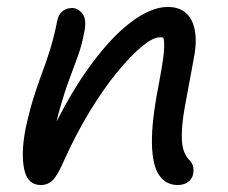

<svg xmlns="http://www.w3.org/2000/svg" viewBox="-20 -522 654 551"><path d="M490 9Q456 9 436.5 -19.5Q417 -48 416 -111.5Q415 -175 435 -276Q444 -324 448 -353Q452 -382 451 -399Q450 -416 444 -426Q438 -436 428 -447Q448 -448 461 -441.5Q474 -435 479 -419.5Q484 -404 479 -380Q470 -401 461.5 -408Q453 -415 439 -415Q419 -415 387 -388.5Q355 -362 316 -314.5Q277 -267 238 -203Q199 -139 165 -64Q146 -20 132 -5.5Q118 9 97 9Q59 9 49.5 -36Q40 -81 53 -151Q64 -202 76 -240.5Q88 -279 100.5 -312Q113 -345 124 -380.5Q135 -416 144 -461Q147 -479 158.5 -489Q170 -499 187 -499Q204 -499 217 -482Q230 -465 221 -426Q215 -393 204 -362.5Q193 -332 179.5 -296Q166 -260 152.5 -213Q139 -166 128 -102L111 -108Q170 -237 232.5 -324.5Q295 -412 354 -457Q413 -502 461 -502Q496 -502 515.5 -483Q535 -464 540 -429.5Q545 -395 535 -348Q520 -269 510 -213Q500 -157 502 -120.5Q504 -84 521 -65Q530 -57 533.5 -46.5Q537 -36 534 -22Q532 -9 520 0Q508 9 490 9Z"/></svg>

Font: Shantell Sans
Style: Italic
Weight: 400
Italic angle: -11°
Designer: Stephen Nixon, Anya Danilova, Shantell Martin
Foundry: Arrow Type
Version: Version 1.011;[c5ecc13dd]